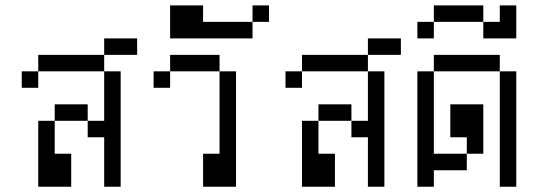

<svg xmlns="http://www.w3.org/2000/svg" viewBox="-20 -708 2040 728"><path d="M500 -500V-562.5H375V-500H125V-437.5H62.5V-375H125V-437.5H375V-250H312.5V-187.5H375V0H437.5V-437.5H375V-500ZM125 -250Q125 -250 125 0H250Q250 0 250 -125H187.5Q187.5 -125 187.5 -250ZM187.5 -250H312.5V-312.5H187.5Z M750 -125Q750 -125 750 0H875V-437.5H812.5V-125ZM625 -437.5H562.5V-375H625ZM625 -437.5H812.5V-500H625Z M1000 -625V-687.5H937.5V-625H750V-687.5H625Q625 -687.5 625 -562.5H937.5V-625Z M1500 -500V-562.5H1375V-500H1125V-437.5H1062.5V-375H1125V-437.5H1375V-250H1312.5V-187.5H1375V0H1437.5V-437.5H1375V-500ZM1125 -250Q1125 -250 1125 0H1250Q1250 0 1250 -125H1187.5Q1187.5 -125 1187.5 -250ZM1187.5 -250H1312.5V-312.5H1187.5Z M1625 -62.5H1750V-125H1625V-437.5H1562.5V0H1625ZM1875 -437.5V0H1937.5V-437.5ZM1750 -125H1812.5V-312.5H1687.5Q1687.5 -312.5 1687.5 -187.5H1750ZM1625 -437.5H1875V-500H1625Z M1625 -625H1562.5V-562.5H1625ZM1625 -625H1812.5V-562.5H1937.5Q1937.5 -562.5 1937.5 -687.5H1875V-625H1812.5V-687.5H1625Z"/></svg>

Font: CalcUnifontExMono
Style: Regular
Weight: 500
Version: Version 15.0.06